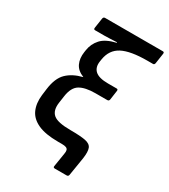

<svg xmlns="http://www.w3.org/2000/svg" viewBox="-198 -778 885 1003"><g transform="rotate(30 244.5 -276.5)"><path d="M299 130Q288 130 290 120L303 39Q306 24 303.5 15.5Q301 7 292 3.5Q283 0 266 0H243Q167 0 122 -20.5Q77 -41 60 -79Q43 -117 49 -169L54 -208Q63 -278 97 -311Q131 -344 188 -358V-359Q150 -374 136 -404Q122 -434 128 -474L130 -487Q136 -527 163 -557Q190 -587 251 -601L250 -604Q226 -603 209.5 -602Q193 -601 178 -601H120Q110 -601 112 -612L121 -672Q123 -683 133 -683H481Q491 -683 489 -672L480 -611Q478 -600 470 -600H436Q335 -600 285 -574Q235 -548 225 -486L223 -473Q217 -435 239.5 -414.5Q262 -394 317 -394H369Q379 -394 377 -383L369 -327Q367 -317 357 -317H286Q225 -317 192.5 -297.5Q160 -278 152 -221L146 -179Q139 -130 165 -107.5Q191 -85 269 -85Q330 -85 360 -79Q390 -73 398 -53Q406 -33 400 9L382 120Q380 130 370 130Z"/></g></svg>

Font: Sofia Sans SemiBold
Style: Italic
Weight: 600
Italic angle: -9°
Designer: Botio Nikoltchev, Ani Petrova
Foundry: lettersoup
Version: Version 4.100-B